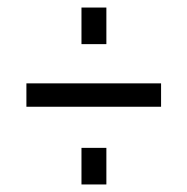

<svg xmlns="http://www.w3.org/2000/svg" viewBox="-20 -602 497 509"><path d="M262 -210V-113H196V-210ZM262 -582V-485H196V-582ZM50 -381H407V-319H50Z"/></svg>

Font: Pathway Extreme Condensed
Style: Regular
Weight: 400
Width: 3
Version: Version 1.001;gftools[0.9.26]